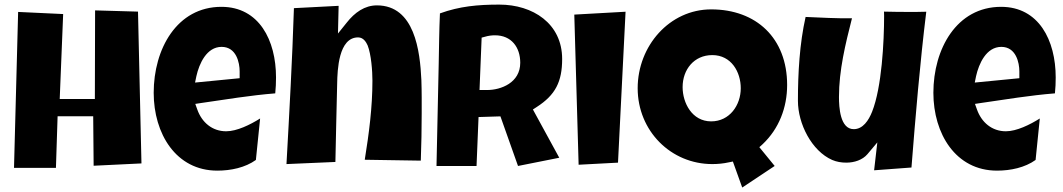

<svg xmlns="http://www.w3.org/2000/svg" viewBox="-20 -737 4666 843"><path d="M225.6 0 232.9 -226.6H389.2L391.1 -9.3L601.1 -19.5L585.9 -686L397.5 -691.4L396.5 -302.2H242.2L257.3 -675.3L59.6 -684.6L41.5 0Z M842.3 -402.8C854.5 -457.5 887.2 -531.2 953.1 -531.2C1018.1 -531.2 1032.2 -460.9 1032.2 -423.8V-393.6L836.4 -374.5ZM654.8 -329.6C654.8 -150.4 752.4 12.2 934.1 12.2C993.7 12.2 1056.6 -1 1103.5 -34.7L1122.1 -216.8C1078.6 -189.5 1020 -160.6 973.1 -160.6C911.6 -160.6 866.2 -199.7 846.2 -256.3L837.4 -280.8L862.8 -284.7C971.2 -300.3 1079.1 -318.4 1188.5 -327.1C1190.9 -350.6 1191.9 -374 1191.9 -397C1191.9 -560.1 1117.7 -707 952.1 -707C756.3 -707 654.8 -521.5 654.8 -329.6Z M1452.6 -25.9C1454.1 -80.1 1455.1 -134.8 1456.1 -188.5C1457 -249 1459.5 -310.1 1460.4 -370.6C1461.4 -429.2 1466.3 -572.8 1552.2 -572.8C1576.2 -572.8 1587.9 -551.3 1594.2 -537.6C1609.9 -497.6 1615.2 -425.3 1615.2 -382.8C1615.2 -266.1 1600.1 -150.9 1581.5 -35.6L1827.6 -31.7C1830.1 -101.1 1831.5 -170.9 1831.5 -240.7C1831.5 -281.2 1832 -332.5 1830.1 -385.7C1824.2 -512.7 1800.8 -713.4 1634.8 -713.4C1581.5 -713.4 1537.6 -682.6 1502 -637.2L1463.9 -589.8L1466.8 -711.4L1270.5 -701.2C1263.2 -472.7 1250.5 -244.6 1237.8 -16.6Z M2094.7 -571.8 2109.4 -575.7C2124 -580.1 2138.7 -582 2153.3 -582C2225.6 -582 2264.2 -529.3 2264.2 -461.4C2264.2 -373.5 2179.2 -341.8 2119.1 -341.8H2085.4ZM2072.3 -8.3 2081.1 -223.1 2177.2 -226.1 2254.4 -8.3 2435.5 -44.4 2319.8 -256.3 2336.4 -267.1C2418.5 -319.8 2448.2 -378.4 2448.2 -478C2448.2 -633.8 2319.3 -716.8 2172.4 -716.8C2077.6 -716.8 1998 -709.5 1911.6 -678.2C1908.2 -604 1907.7 -530.8 1906.2 -456.5L1896.5 -8.3Z M2693.4 -22.9 2726.6 -685.5 2501.5 -672.9 2520.5 -13.7Z M2977.1 -354.5C2977.1 -431.6 3027.3 -495.1 3107.4 -495.1C3190.9 -495.1 3232.4 -420.9 3232.4 -349.6C3232.4 -275.4 3183.6 -204.1 3102.5 -204.1C3018.1 -204.1 2977.1 -285.6 2977.1 -354.5ZM2779.8 -349.6C2779.8 -162.1 2925.8 -16.6 3107.4 -16.6C3131.8 -16.6 3156.7 -19 3180.7 -24.4L3197.8 -27.8L3238.8 86.4L3381.3 -8.3L3314 -90.8L3328.6 -104C3399.9 -171.4 3436 -264.2 3436 -363.8C3436 -569.8 3300.3 -695.8 3102.5 -695.8C2919.9 -695.8 2779.8 -535.6 2779.8 -349.6Z M3483.4 -294.4C3483.4 -193.4 3543.9 -74.2 3633.8 -34.7C3653.3 -26.4 3673.8 -22.9 3695.8 -22.9C3731 -22.9 3767.1 -34.7 3788.6 -60.1L3832 -111.8L3817.9 10.7L3981.9 -1.5C4000 -230 4019 -458 4046.9 -685.5C4021 -684.6 3995.1 -684.6 3968.8 -684.6C3933.1 -684.6 3897 -685.1 3861.3 -686C3861.8 -679.7 3861.8 -673.8 3861.8 -667.5C3861.8 -554.2 3851.6 -353.5 3809.1 -246.6C3793.9 -208 3768.6 -169.9 3728.5 -169.9C3668 -169.9 3663.6 -267.6 3663.6 -311C3663.6 -428.7 3691.9 -543.5 3720.7 -656.7C3652.8 -655.8 3585 -659.7 3517.1 -662.6C3490.7 -545.4 3483.4 -416.5 3483.4 -294.4Z M4265.6 -402.8C4277.8 -457.5 4310.5 -531.2 4376.5 -531.2C4441.4 -531.2 4455.6 -460.9 4455.6 -423.8V-393.6L4259.8 -374.5ZM4078.1 -329.6C4078.1 -150.4 4175.8 12.2 4357.4 12.2C4417 12.2 4480 -1 4526.9 -34.7L4545.4 -216.8C4502 -189.5 4443.4 -160.6 4396.5 -160.6C4335 -160.6 4289.6 -199.7 4269.5 -256.3L4260.7 -280.8L4286.1 -284.7C4394.5 -300.3 4502.4 -318.4 4611.8 -327.1C4614.3 -350.6 4615.2 -374 4615.2 -397C4615.2 -560.1 4541 -707 4375.5 -707C4179.7 -707 4078.1 -521.5 4078.1 -329.6Z"/></svg>

Font: Luckiest Guy
Style: Regular
Weight: 400
Designer: Astigmatic (AOETI)
Foundry: Astigmatic (AOETI)
Version: Version 1.001